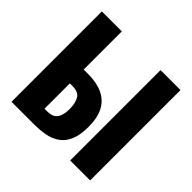

<svg xmlns="http://www.w3.org/2000/svg" viewBox="-193 -1013 1217 1217"><g transform="rotate(45 415.5 -405.0)"><path d="M63 0V-810H242V-468H282Q359 -468 412.5 -443Q466 -418 493.5 -366.5Q521 -315 521 -234Q521 -160 501.5 -114Q482 -68 447 -43Q412 -18 366 -9Q320 0 266 0ZM242 -117H267Q301 -117 320.5 -130Q340 -143 348.5 -170Q357 -197 356 -238Q355 -283 337 -313.5Q319 -344 265 -344H242ZM589 0V-810H768V0Z"/></g></svg>

Font: Oswald
Style: Bold
Weight: 700
Designer: Vernon Adams
Foundry: Vernon Adams
Version: Version 4.103;gftools[0.9.33.dev8+g029e19f]